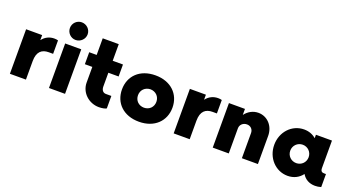

<svg xmlns="http://www.w3.org/2000/svg" viewBox="-47 -1209 3227 1759"><g transform="rotate(20 1566.5 -329.5)"><path d="M65.9 0H222.2V-180.2C222.2 -274.4 267.6 -307.1 333 -307.1H375.5V-438C365.7 -441.4 352.1 -442.9 338.9 -442.9C294.4 -442.9 252.9 -424.8 222.2 -384.8V-434.1H65.9Z M524.4 -496.6C572.3 -496.6 611.8 -535.6 611.8 -582.5C611.8 -630.4 572.3 -668.5 524.4 -668.5C477.5 -668.5 439 -630.4 439 -582.5C439 -535.6 477.5 -496.6 524.4 -496.6ZM446.8 0H603.5V-434.1H446.8Z M1010.3 -317.4V-434.1H910.2V-596.2H753.9V-434.1H681.2V-317.4H753.9V-165C753.9 -66.9 837.4 8.8 935.5 8.8C966.8 8.8 997.6 2.4 1008.8 -5.4V-127H955.6C927.7 -127 910.2 -148.4 910.2 -183.1V-317.4Z M1325.7 8.8C1476.1 8.8 1571.8 -85.9 1571.8 -217.3C1571.8 -348.6 1476.1 -442.9 1325.7 -442.9C1173.8 -442.9 1079.6 -348.6 1079.6 -217.3C1079.6 -85.9 1173.8 8.8 1325.7 8.8ZM1325.7 -127.9C1272.9 -128.4 1235.8 -166 1235.8 -217.3C1235.8 -268.1 1272.9 -305.7 1325.7 -307.1C1377.9 -305.7 1415 -268.1 1415 -217.3C1415 -166 1377.9 -128.4 1325.7 -127.9Z M1662.6 0H1818.8V-180.2C1818.8 -274.4 1864.3 -307.1 1929.7 -307.1H1972.2V-438C1962.4 -441.4 1948.7 -442.9 1935.5 -442.9C1891.1 -442.9 1849.6 -424.8 1818.8 -384.8V-434.1H1662.6Z M2329.1 -442.9C2276.9 -442.9 2231 -417 2199.7 -375.5V-434.1H2043.5V0H2199.7V-245.1C2199.7 -280.8 2229 -307.1 2266.1 -307.1C2302.7 -307.1 2327.6 -280.8 2327.6 -245.1V0H2483.9V-274.4C2483.9 -371.6 2415.5 -442.9 2329.1 -442.9Z M3084.5 -127C3066.9 -127 3047.9 -130.9 3047.9 -166V-434.1H2891.6V-400.4C2861.3 -427.2 2821.8 -442.9 2774.9 -442.9C2656.7 -442.9 2564 -344.2 2564 -217.3C2564 -90.3 2656.7 8.8 2774.9 8.8C2835.9 8.8 2884.3 -17.6 2916.5 -60.5C2942.4 -15.6 2987.3 8.8 3042.5 8.8C3060.5 8.8 3080.6 6.3 3101.1 0V-127ZM2810.1 -127.9C2759.8 -127.9 2720.2 -166.5 2720.2 -217.3C2720.2 -267.6 2759.8 -307.1 2810.1 -307.1C2859.9 -307.1 2899.4 -267.6 2899.4 -217.3C2899.4 -166.5 2859.9 -127.9 2810.1 -127.9Z"/></g></svg>

Font: Now Black
Style: Regular
Weight: 400
Designer: Alfredo Marco Pradil
Foundry: Alfredo Marco Pradil
Version: Version 1.200;hotconv 1.0.109;makeotfexe 2.5.65596